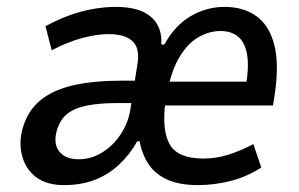

<svg xmlns="http://www.w3.org/2000/svg" viewBox="-20 -528 867 557"><path d="M166 9Q114 9 83.5 -15Q53 -39 43.5 -78.5Q34 -118 47 -160Q62 -209 99 -238.5Q136 -268 194.5 -281Q253 -294 332 -294H396L387 -229H320Q270 -229 233.5 -222Q197 -215 175.5 -198Q154 -181 145 -150Q134 -111 152 -88.5Q170 -66 208 -66Q245 -66 277 -86Q309 -106 330.5 -139Q352 -172 358 -209L379 -344Q386 -388 364.5 -408.5Q343 -429 295 -429Q260 -429 217.5 -417.5Q175 -406 130 -382L112 -452Q147 -471 181.5 -483.5Q216 -496 250 -502Q284 -508 316 -508Q384 -508 417.5 -479.5Q451 -451 448 -399H457Q487 -454 533 -481Q579 -508 631 -508Q685 -508 722 -482.5Q759 -457 774.5 -402.5Q790 -348 778 -261L772 -222H443L453 -291H711L692 -270Q703 -332 697 -368.5Q691 -405 671 -421.5Q651 -438 620 -438Q585 -438 553 -418.5Q521 -399 497.5 -357Q474 -315 463 -247L460 -233Q449 -150 472.5 -109Q496 -68 570 -68Q607 -68 642 -79Q677 -90 715 -110L738 -42Q694 -14 647 -2.5Q600 9 554 9Q502 9 466.5 -6.5Q431 -22 411.5 -51Q392 -80 385 -118H378Q357 -80 325.5 -50.5Q294 -21 254.5 -6Q215 9 166 9Z"/></svg>

Font: Nunito Sans 7pt Condensed SemiBold
Style: Italic
Weight: 600
Width: 3
Italic angle: -9°
Designer: Vernon Adams
Foundry: Vernon Adams
Version: Version 3.101;gftools[0.9.27]